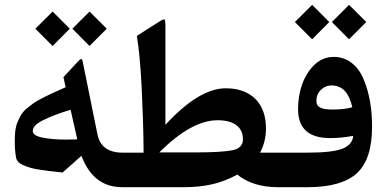

<svg xmlns="http://www.w3.org/2000/svg" viewBox="-20 -778 1606 798"><path d="M280.8 -658.7 352.1 -586.9 423.8 -658.7 352.1 -730ZM127 -658.7 198.7 -586.9 270 -658.7 198.7 -730ZM255.4 -197.8C216.8 -197.8 183.6 -200.7 156.7 -206.1C129.9 -211.4 116.2 -220.7 116.2 -233.9C116.2 -249.5 130.9 -264.6 159.7 -278.8C188.5 -293 226.1 -307.6 273.4 -321.8L301.3 -198.7C281.2 -198.2 265.6 -197.8 255.4 -197.8ZM498.5 0C506.8 0 510.7 -20 510.7 -60.5V-96.2C510.7 -127.9 506.8 -143.6 498.5 -143.6H488.8C429.7 -143.6 395 -169.4 384.8 -220.7L327.6 -502.9C324.2 -521 321.8 -530.8 320.3 -531.7C318.8 -532.2 317.9 -532.7 317.4 -532.7C314.5 -532.7 309.1 -528.3 301.8 -520C299.8 -517.6 298.3 -516.1 296.9 -514.6L243.7 -457.5L252.9 -415.5C230 -405.3 212.4 -397.5 199.7 -391.6C186.5 -385.7 171.9 -378.4 155.8 -370.1C139.6 -361.8 127 -354.5 118.7 -348.6C109.9 -342.3 100.6 -335 90.3 -326.7C70.3 -309.1 63 -293.9 53.7 -272.5C43.9 -250.5 41.5 -226.1 41.5 -194.8C41.5 -167.5 42.5 -144.5 46.9 -122.1C48.3 -115.7 51.3 -109.9 56.6 -104.5C66.4 -93.8 89.4 -85.9 106.9 -80.6C115.7 -77.6 128.4 -75.2 144.5 -72.8C160.6 -70.3 173.3 -68.8 183.1 -67.4C192.9 -65.9 207.5 -64.5 226.6 -62.5C232.9 -62 237.3 -61.5 240.2 -61L318.4 -130.4C351.6 -43.9 406.2 0 488.8 0Z M745.1 0C787.1 0 825.2 -3.9 859.9 -11.7C894.5 -19 929.7 -32.7 966.3 -52.2C1009.3 -17.6 1065.9 0 1135.7 0H1155.8C1164.1 0 1168 -20 1168 -60.5V-96.2C1168 -127.9 1164.1 -143.6 1155.8 -143.6H1061C1077.1 -174.3 1085.4 -207.5 1085.4 -243.7C1085.4 -296.9 1070.3 -338.4 1040.5 -367.7C1010.7 -396.5 969.7 -411.1 918.5 -411.1C844.2 -411.1 760.7 -360.4 667.5 -259.3V-667.5C667.5 -685.5 666 -695.8 663.6 -697.3C661.1 -698.7 652.8 -695.3 639.2 -686.5L548.8 -628.9C557.1 -579.6 564 -508.3 568.8 -414.6C573.2 -320.3 576.2 -235.4 576.7 -159.7V-143.6H493.7C475.6 -143.6 466.8 -124.5 466.8 -86.4V-70.3C466.8 -23.4 475.6 0 493.7 0ZM989.7 -199.2C989.7 -174.3 975.1 -159.2 945.3 -153.3C915.5 -147.5 863.3 -144.5 788.6 -144.5H642.1C731.4 -233.9 812 -278.3 884.8 -278.3C949.2 -278.3 989.7 -252 989.7 -199.2Z M1359.4 -686.5 1430.7 -614.7 1502.4 -686.5 1430.7 -757.8ZM1205.6 -686.5 1277.3 -614.7 1348.6 -686.5 1277.3 -757.8ZM1147.5 -143.6C1129.4 -143.6 1120.6 -124.5 1120.6 -86.4V-70.3C1120.6 -23.4 1129.4 0 1147.5 0H1258.8C1353 0 1420.9 -19.5 1463.4 -58.1C1505.4 -96.7 1526.4 -161.1 1526.4 -252.4C1526.4 -327.1 1514.6 -394 1490.7 -450.2C1466.8 -506.3 1423.3 -541.5 1367.2 -541.5C1336.9 -541.5 1310.1 -530.8 1287.1 -508.8C1240.7 -464.8 1218.8 -396 1218.8 -324.2C1218.8 -244.1 1263.2 -204.1 1351.6 -204.1C1382.3 -204.1 1414.6 -207 1448.2 -213.4C1445.8 -188.5 1430.7 -170.4 1402.3 -159.7C1373.5 -148.9 1326.7 -143.6 1261.7 -143.6ZM1362.8 -322.8C1317.4 -322.8 1294.9 -331.1 1294.9 -358.9C1294.9 -377 1301.3 -392.6 1314 -404.8C1326.7 -417 1341.3 -422.9 1357.4 -422.9C1402.8 -422.9 1430.2 -393.6 1444.3 -332.5C1424.8 -326.2 1397.5 -322.8 1362.8 -322.8Z"/></svg>

Font: Sahel SemiBold
Style: Bold
Weight: 600
Foundry: Saber Rastikerdar (saber.rastikerdar@gmail.com)
Version: Version 3.4.0